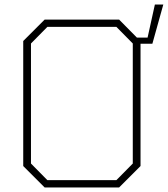

<svg xmlns="http://www.w3.org/2000/svg" viewBox="-20 -823 737 843"><path d="M176 0 82 -94V-643L176 -737H503L581 -658H628L660 -803H697L649 -631H597V-94L503 0ZM188 -32H491L563 -105V-632L491 -705H188L116 -632V-105Z"/></svg>

Font: Tomorrow ExtraLight
Style: Regular
Weight: 275
Designer: Tony de Marco, Monica Rizzolli
Foundry: Just in Type
Version: Version 2.002